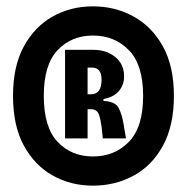

<svg xmlns="http://www.w3.org/2000/svg" viewBox="-20 -739 589 605"><path d="M273 -154Q203 -154 146 -186Q89 -218 55 -280.5Q21 -343 21 -437Q21 -530 55 -592.5Q89 -655 146 -687Q203 -719 273 -719Q343 -719 401 -687Q459 -655 493.5 -592.5Q528 -530 528 -437Q528 -343 493.5 -280Q459 -217 401 -185.5Q343 -154 273 -154ZM273 -246Q341 -246 386 -292Q431 -338 431 -437Q431 -535 386 -581Q341 -627 273 -627Q205 -627 161.5 -581Q118 -535 118 -437Q118 -338 161.5 -292Q205 -246 273 -246ZM185 -303V-582H275Q315 -582 343 -559.5Q371 -537 371 -498Q371 -472 355 -452.5Q339 -433 306 -427V-421Q343 -419 353.5 -399.5Q364 -380 369 -350L377 -303H304L300 -340Q297 -363 291.5 -378.5Q286 -394 267 -395H256V-303ZM256 -442H267Q300 -442 300 -488Q300 -526 270 -526H256Z"/></svg>

Font: Bricolage Grotesque 10pt Condensed Bricolage Grotesque 10pt Condensed Regular
Style: Bold
Weight: 700
Width: 3
Designer: Mathieu Triay
Foundry: Atelier Triay
Version: Version 1.000; ttfautohint (v1.8.4.7-5d5b);gftools[0.9.32]